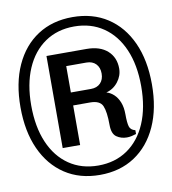

<svg xmlns="http://www.w3.org/2000/svg" viewBox="-80 -766 760 846"><g transform="rotate(-10 300.0 -343.0)"><path d="M300 10Q210 10 144 -33.5Q78 -77 42 -156.5Q6 -236 6 -344Q6 -452 42 -531Q78 -610 144 -653Q210 -696 300 -696Q390 -696 456 -653Q522 -610 558 -531Q594 -452 594 -344Q594 -236 558 -156.5Q522 -77 456 -33.5Q390 10 300 10ZM300 -32Q375 -32 430.5 -70Q486 -108 516 -178Q546 -248 546 -344Q546 -439 516 -508.5Q486 -578 430.5 -616Q375 -654 300 -654Q225 -654 169.5 -616Q114 -578 84 -508.5Q54 -439 54 -344Q54 -248 84 -178Q114 -108 169.5 -70Q225 -32 300 -32ZM445 -132Q419 -132 399 -146Q379 -160 379 -200Q379 -258 367.5 -285Q356 -312 312 -312H236V-135H158V-547H337Q397 -547 430.5 -517Q464 -487 464 -437Q464 -405 443 -378Q422 -351 390 -343Q408 -338 423 -324Q438 -310 447 -287.5Q456 -265 456 -233Q456 -196 461 -179Q466 -162 487 -157V-140Q478 -137 467 -134.5Q456 -132 445 -132ZM236 -370H326Q353 -370 368.5 -386Q384 -402 384 -429Q384 -456 368.5 -472Q353 -488 326 -488H236Z"/></g></svg>

Font: Chivo Mono Medium
Style: Regular
Weight: 500
Monospace: yes
Designer: Hector Gatti
Foundry: Omnibus-Type
Version: Version 1.008